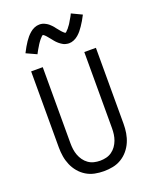

<svg xmlns="http://www.w3.org/2000/svg" viewBox="-166 -999 882 1103"><g transform="rotate(-20 275.0 -447.5)"><path d="M275 12Q247 12 219.5 6.5Q192 1 168 -13.5Q144 -28 126 -49.5Q108 -71 97 -96.5Q86 -122 81.5 -149.5Q77 -177 77 -205V-670H148V-205Q148 -186 150.5 -167.5Q153 -149 159.5 -131.5Q166 -114 177 -98.5Q188 -83 203.5 -72Q219 -61 237.5 -56.5Q256 -52 275 -52Q294 -52 312.5 -56.5Q331 -61 346.5 -72Q362 -83 373 -98.5Q384 -114 390.5 -131.5Q397 -149 399.5 -167.5Q402 -186 402 -205V-670H473V-205Q473 -177 468.5 -149.5Q464 -122 453 -96.5Q442 -71 424 -49.5Q406 -28 382 -13.5Q358 1 330.5 6.5Q303 12 275 12ZM337 -747Q332 -747 327 -748Q322 -749 317 -750Q312 -751 307.5 -753Q303 -755 298.5 -758Q294 -761 290 -763.5Q286 -766 282 -769.5Q278 -773 274 -776.5Q270 -780 266.5 -784Q263 -788 260 -791.5Q257 -795 254 -799Q251 -803 247.5 -807Q244 -811 240.5 -815.5Q237 -820 233.5 -824Q230 -828 227 -831.5Q224 -835 219 -839Q214 -843 213 -843Q208 -843 205.5 -840Q203 -837 198.5 -832.5Q194 -828 192 -825.5Q190 -823 188 -820.5Q186 -818 183.5 -814.5Q181 -811 178.5 -807.5Q176 -804 173.5 -800Q171 -796 168.5 -791.5Q166 -787 163 -782.5Q160 -778 157 -772.5Q154 -767 151 -761.5Q148 -756 145 -750L82 -779Q91 -797 100 -812.5Q109 -828 117.5 -840.5Q126 -853 134.5 -863Q143 -873 155 -883.5Q167 -894 182 -900.5Q197 -907 213 -907Q218 -907 223 -906.5Q228 -906 233 -904.5Q238 -903 242.5 -901Q247 -899 251.5 -896.5Q256 -894 260 -891.5Q264 -889 268 -885.5Q272 -882 276 -878Q280 -874 283.5 -870.5Q287 -867 290 -863Q293 -859 296 -855Q299 -851 302.5 -847Q306 -843 309.5 -838.5Q313 -834 316.5 -830Q320 -826 323 -823Q326 -820 331 -815.5Q336 -811 337 -811Q342 -811 344.5 -814.5Q347 -818 351.5 -822Q356 -826 358 -828.5Q360 -831 362 -834Q364 -837 366.5 -840Q369 -843 371.5 -846.5Q374 -850 376.5 -854Q379 -858 381.5 -862.5Q384 -867 387 -872Q390 -877 393 -882Q396 -887 399 -892.5Q402 -898 405 -905L468 -875Q459 -857 450 -842Q441 -827 432.5 -814.5Q424 -802 415.5 -791.5Q407 -781 395 -770.5Q383 -760 368 -753.5Q353 -747 337 -747Z"/></g></svg>

Font: Lode Term
Style: Regular
Weight: 400
Monospace: yes
Designer: Belleve Invis
Foundry: Belleve Invis
Version: Version 29.2.0